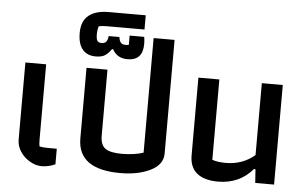

<svg xmlns="http://www.w3.org/2000/svg" viewBox="-55 -900 1583 995"><g transform="rotate(5 736.5 -403.0)"><path d="M64 -118V-518H172V-127Q172 -101 175 -91Q192 -87 220 -87H265V-6Q231 10 194 10Q164 10 133.5 -7.5Q103 -25 83.5 -54Q64 -83 64 -118Z M382 -151V-518H491V-175Q491 -127 516.5 -108.5Q542 -90 603 -90Q635 -90 665.5 -94.5Q696 -99 715 -106V-702H824V-111Q824 -53 760 -21.5Q696 10 603 10Q382 10 382 -151Z M331 -695Q331 -757 367.5 -786.5Q404 -816 471 -816H664V-742H467Q443 -742 426 -738Q420 -718 420 -695Q420 -672 426 -662.5Q432 -653 448 -653Q465 -653 472.5 -662.5Q480 -672 482 -692H538Q540 -673 548 -663.5Q556 -654 572 -654Q585 -654 590 -656V-704H666Q669 -685 669 -667Q669 -581 589 -581Q535 -581 511 -626H505Q490 -604 473 -592.5Q456 -581 424 -581Q379 -581 355 -610Q331 -639 331 -695Z M964 -114V-518H1073V-100Q1102 -90 1143 -90Q1231 -90 1294 -144V-518H1403V0H1305L1300 -71H1292Q1223 10 1112 10Q1040 10 1002 -21Q964 -52 964 -114Z"/></g></svg>

Font: Athiti SemiBold
Style: Regular
Weight: 600
Designer: CadsonDemak Team
Foundry: CadsonDemak
Version: Version 1.033